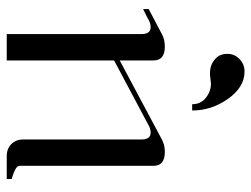

<svg xmlns="http://www.w3.org/2000/svg" viewBox="-110 -652 762 583"><g transform="rotate(90 271.5 -361.0)"><path d="M297 -563Q297 -589 277.5 -604.5Q258 -620 235 -620Q231 -620 220 -618.5Q209 -617 204 -617Q181 -617 166.5 -627.5Q152 -638 148 -648.5Q144 -659 144 -670Q144 -691 159.5 -706.5Q175 -722 198 -722Q245 -722 280.5 -672Q316 -622 316 -563ZM122 -480Q164 -480 164 -446V-343L404 -471Q420 -480 442 -480Q484 -480 484 -446V-40Q484 -36 486.5 -32.5Q489 -29 495 -26Q501 -23 504.5 -21.5Q508 -20 515.5 -17.5Q523 -15 524 -15V0H454Q432 0 418 -14Q404 -28 404 -50V-409Q404 -437 383 -437Q370 -437 356 -428L164 -326V0H84V-409Q84 -437 63 -437Q50 -437 36 -428L8 -414V-431L84 -471Q100 -480 122 -480Z"/></g></svg>

Font: kawoszeh
Style: Medium
Weight: 500
Version: Version 000.030